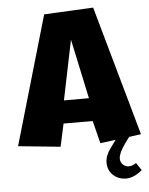

<svg xmlns="http://www.w3.org/2000/svg" viewBox="-59 -746 751 968"><g transform="rotate(-5 317.0 -261.5)"><path d="M323.7 -546.4 388.2 -244.6H261.7ZM224.6 -13.2 249.5 -128.4H397L425.8 -13.7L503.9 -23.9L474.6 16.6C458 38.6 448.2 62.5 448.2 87.9C448.2 138.7 488.8 175.3 540 175.3C568.8 175.3 596.7 161.1 621.6 139.6L596.2 101.6C585.4 109.4 572.3 115.2 559.1 115.2C537.1 115.2 516.6 98.1 516.6 72.3C516.6 53.2 528.8 32.2 538.1 16.6C548.8 -0.5 561 -16.6 568.4 -26.4L573.2 -32.7L633.8 -41L449.2 -697.8L200.2 -685.5L11.2 -34.7Z"/></g></svg>

Font: Luckiest Guy
Style: Regular
Weight: 400
Designer: Astigmatic (AOETI)
Foundry: Astigmatic (AOETI)
Version: Version 1.001